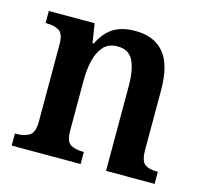

<svg xmlns="http://www.w3.org/2000/svg" viewBox="-85 -642 783 737"><g transform="rotate(15 306.5 -274.0)"><path d="M21 0V-48H27Q58 -48 78 -60Q98 -72 98 -118V-422Q98 -465 79 -476.5Q60 -488 30 -488H25V-536H207L219 -460H224Q247 -507 281 -527.5Q315 -548 367 -548Q441 -548 480.5 -501.5Q520 -455 520 -353V-119Q520 -73 536.5 -60.5Q553 -48 584 -48H589V0H396V-336Q396 -401 378.5 -437Q361 -473 316 -473Q280 -473 260 -450.5Q240 -428 231.5 -392Q223 -356 223 -314V-114Q223 -71 241.5 -59.5Q260 -48 290 -48H295V0Z"/></g></svg>

Font: Noto Serif Hebrew SemiCondensed SemiBold
Style: Regular
Weight: 600
Width: 4
Designer: Monotype Design Team
Foundry: Monotype Imaging Inc.
Version: Version 2.004; ttfautohint (v1.8.4.7-5d5b)